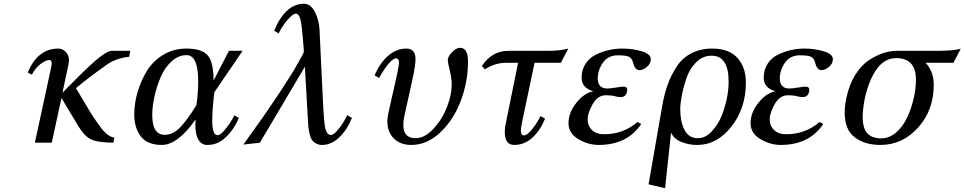

<svg xmlns="http://www.w3.org/2000/svg" viewBox="-20 -761 5144 1024"><path d="M308 -239 256 0H166Q244 -362 254 -407Q256 -419 256 -422Q256 -441 243 -441Q224 -441 196 -419.5Q168 -398 150 -363L128 -374Q181 -502 291 -502Q314 -502 331 -484Q348 -466 348 -438Q348 -433 346 -421L313 -266L333 -287Q425 -381 482.5 -432Q540 -483 572 -490H675L669 -458Q599 -452 545 -413Q451 -346 385 -291Q401 -265 431 -214Q461 -163 476 -140Q491 -117 513 -87Q535 -57 553 -43.5Q571 -30 590 -27L584 0Q498 -1 463.5 -18.5Q429 -36 398 -88Q323 -212 308 -239Z M1123 -269Q1112 -176 1112 -116Q1112 -40 1140 -40Q1156 -40 1182.5 -72.5Q1209 -105 1230 -146L1254 -132Q1223 -59 1169 -16Q1133 12 1085 12Q1055 12 1038 -16Q1022 -43 1022 -94Q1022 -114 1023 -124Q928 12 843 12Q766 12 731 -33.5Q696 -79 696 -151Q696 -208 713 -267.5Q730 -327 762 -380.5Q794 -434 849.5 -468Q905 -502 974 -502Q1056 -502 1087.5 -466Q1119 -430 1119 -331L1201 -490H1274ZM1028 -201Q1037 -269 1037 -326Q1037 -467 975 -467Q932 -467 895.5 -434Q859 -401 837.5 -351Q816 -301 804 -247.5Q792 -194 792 -148Q792 -42 858 -42Q903 -42 941.5 -82.5Q980 -123 1028 -201Z M1466 -583 1442 -597Q1502 -741 1601 -741Q1637 -741 1659 -698Q1681 -655 1684 -605L1702 -229Q1708 -101 1715 -76Q1724 -41 1745 -41Q1760 -41 1786 -73Q1812 -105 1832 -147L1857 -132Q1830 -66 1788 -27Q1746 12 1698 12Q1679 12 1665 4Q1651 -4 1643.5 -15Q1636 -26 1631.5 -46Q1627 -66 1625 -82Q1623 -98 1622 -124L1606 -405L1366 0L1278 10Q1282 4 1325.5 -56.5Q1369 -117 1378 -130Q1387 -143 1422 -194Q1457 -245 1471.5 -267.5Q1486 -290 1512.5 -331Q1539 -372 1558.5 -405.5Q1578 -439 1596 -473Q1600 -481 1600 -484V-498Q1590 -632 1582 -659Q1573 -688 1558 -688Q1542 -688 1514 -655.5Q1486 -623 1466 -583Z M2002 -345 1978 -359Q2005 -424 2049.5 -463Q2094 -502 2147 -502Q2196 -502 2196 -445Q2196 -413 2182 -348L2137 -144Q2131 -119 2131 -95Q2131 -24 2196 -24Q2245 -24 2291.5 -74Q2338 -124 2363.5 -189.5Q2389 -255 2389 -308Q2389 -344 2378.5 -387Q2368 -430 2368 -438Q2368 -459 2390.5 -482.5Q2413 -506 2434 -506Q2476 -506 2476 -432Q2476 -326 2438 -224.5Q2400 -123 2329 -55.5Q2258 12 2174 12Q2115 12 2080.5 -22.5Q2046 -57 2046 -113Q2046 -133 2050 -152Q2062 -206 2073.5 -257Q2085 -308 2090.5 -332.5Q2096 -357 2100.5 -379Q2105 -401 2106.5 -410.5Q2108 -420 2108 -426Q2108 -450 2092 -450Q2076 -450 2049.5 -417.5Q2023 -385 2002 -345Z M2678 -426Q2619 -426 2566 -391L2550 -409Q2603 -490 2693 -490H2907Q2965 -490 3011 -502L2971 -426H2831L2764 -108Q2758 -78 2758 -65Q2758 -39 2775 -39Q2791 -39 2816.5 -70Q2842 -101 2863 -142L2887 -128Q2860 -63 2818 -25.5Q2776 12 2723 12Q2672 12 2672 -57Q2672 -67 2674 -85L2743 -426Z M3400 -100Q3325 12 3173 12Q3117 12 3064.5 -19Q3012 -50 3012 -104Q3012 -161 3055 -214Q3098 -267 3145 -274Q3082 -292 3082 -346Q3082 -389 3103 -421Q3124 -453 3158 -469.5Q3192 -486 3227.5 -494Q3263 -502 3299 -502Q3354 -502 3402.5 -487.5Q3451 -473 3451 -445Q3451 -422 3430.5 -404.5Q3410 -387 3390 -387Q3379 -387 3371 -395.5Q3363 -404 3360 -415Q3352 -449 3336.5 -457.5Q3321 -466 3275 -466Q3223 -466 3195.5 -426.5Q3168 -387 3168 -343Q3168 -289 3219 -289Q3235 -289 3265 -294Q3295 -299 3304 -299Q3325 -299 3325 -283Q3325 -264 3315.5 -253.5Q3306 -243 3291 -243Q3277 -243 3258.5 -248Q3240 -253 3212 -253Q3167 -253 3140.5 -205Q3114 -157 3114 -125Q3114 -90 3137.5 -67.5Q3161 -45 3202 -45Q3303 -45 3380 -110Z M3559 -54 3527 243 3439 222 3511 -191Q3522 -257 3540.5 -308.5Q3559 -360 3589 -406Q3619 -452 3667.5 -477Q3716 -502 3779 -502Q3868 -502 3913 -452Q3958 -402 3958 -321Q3958 -184 3881 -86Q3804 12 3699 12Q3652 12 3612.5 -4.5Q3573 -21 3559 -54ZM3855 -229Q3866 -278 3866 -326Q3866 -464 3775 -464Q3728 -464 3692.5 -428.5Q3657 -393 3640 -341.5Q3623 -290 3615.5 -248Q3608 -206 3608 -178Q3608 -113 3630.5 -68.5Q3653 -24 3703 -24Q3743 -24 3777 -61.5Q3811 -99 3828 -141.5Q3845 -184 3855 -229Z M4371 -100Q4296 12 4144 12Q4088 12 4035.5 -19Q3983 -50 3983 -104Q3983 -161 4026 -214Q4069 -267 4116 -274Q4053 -292 4053 -346Q4053 -389 4074 -421Q4095 -453 4129 -469.5Q4163 -486 4198.5 -494Q4234 -502 4270 -502Q4325 -502 4373.5 -487.5Q4422 -473 4422 -445Q4422 -422 4401.5 -404.5Q4381 -387 4361 -387Q4350 -387 4342 -395.5Q4334 -404 4331 -415Q4323 -449 4307.5 -457.5Q4292 -466 4246 -466Q4194 -466 4166.5 -426.5Q4139 -387 4139 -343Q4139 -289 4190 -289Q4206 -289 4236 -294Q4266 -299 4275 -299Q4296 -299 4296 -283Q4296 -264 4286.5 -253.5Q4277 -243 4262 -243Q4248 -243 4229.5 -248Q4211 -253 4183 -253Q4138 -253 4111.5 -205Q4085 -157 4085 -125Q4085 -90 4108.5 -67.5Q4132 -45 4173 -45Q4274 -45 4351 -110Z M4494 -239Q4509 -310 4541.5 -362Q4574 -414 4614 -440Q4654 -466 4691 -478Q4728 -490 4763 -490H4982Q5062 -490 5104 -501L5065 -426H4917Q4960 -378 4960 -310Q4960 -173 4876.5 -80.5Q4793 12 4676 12Q4591 12 4538 -29Q4485 -70 4485 -160Q4485 -196 4494 -239ZM4593 -239Q4581 -179 4581 -138Q4581 -77 4606 -50Q4631 -23 4680 -23Q4722 -23 4758.5 -54Q4795 -85 4817.5 -133Q4840 -181 4852.5 -234.5Q4865 -288 4865 -336Q4865 -451 4760 -451Q4698 -451 4656.5 -393.5Q4615 -336 4593 -239Z"/></svg>

Font: Lingua Franca
Style: Italic
Weight: 400
Italic angle: -13°
Version: Version 1.19